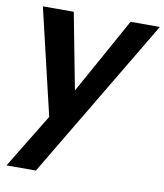

<svg xmlns="http://www.w3.org/2000/svg" viewBox="-89 -627 824 962"><g transform="rotate(10 323.0 -146.0)"><path d="M178.2 -14.2 50.8 -554.2H208L282.2 -167L497.1 -554.2H646L159.2 262.2H9.8Z"/></g></svg>

Font: SVN-Poppins SemiBold
Style: Italic
Weight: 600
Italic angle: -10°
Designer: Ninad Kale (Devanagari), Jonny Pinhorn (Latin)
Foundry: Indian Type Foundry
Version: Version 3.002 2017